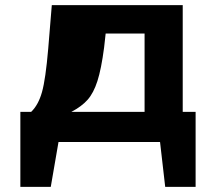

<svg xmlns="http://www.w3.org/2000/svg" viewBox="-20 -551 841 745"><path d="M59 -117H101Q129 -144 143 -194Q157 -244 167 -361L181 -531H689V-117H739V174H621L601 0H207L177 174H59ZM257 -117H541V-421H390L384 -367Q373 -283 358 -236.5Q343 -190 320 -164Q297 -138 257 -117Z"/></svg>

Font: Fix15 Mono
Style: Bold
Weight: 700
Designer: Carrois Corporate & Edenspiekermann AG
Foundry: Carrois Corporate GbR & Edenspiekermann AG
Version: Version 3.206